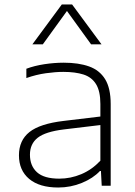

<svg xmlns="http://www.w3.org/2000/svg" viewBox="-20 -828 600 856"><path d="M239.5 8Q156 8 110.2 -30.2Q64.5 -68.5 64.5 -135.5Q64.5 -202 111.2 -239.2Q158 -276.5 264.5 -289L427.5 -308.5V-364.5Q427.5 -421.5 408.2 -452.8Q389 -484 352.2 -495.8Q315.5 -507.5 262.5 -507.5Q227.5 -507.5 184.5 -501.5Q141.5 -495.5 97.5 -480V-521.5Q133.5 -535 178 -541.8Q222.5 -548.5 264 -548.5Q330.5 -548.5 377.2 -531.8Q424 -515 448.8 -474.8Q473.5 -434.5 473.5 -364V0H433.5L430 -65.5H425.5Q395 -33 345 -12.5Q295 8 239.5 8ZM113.5 -138.5Q113.5 -88.5 145 -60Q176.5 -31.5 244 -31.5Q295 -31.5 342.5 -51.5Q390 -71.5 427.5 -111.5V-270.5L265 -251Q182.5 -241 148 -213.8Q113.5 -186.5 113.5 -138.5ZM124.5 -630.5 255.5 -808H301.5L432.5 -630.5H386L278.5 -779L171 -630.5Z"/></svg>

Font: Encode Sans Exp XLt
Style: Regular
Weight: 200
Width: 7
Designer: Multiple Designers
Foundry: Impallari Type
Version: Version 3.002; ttfautohint (v1.8.3) -l 8 -r 50 -G 200 -x 14 